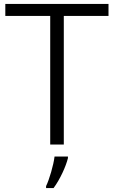

<svg xmlns="http://www.w3.org/2000/svg" viewBox="-20 -734 579 975"><path d="M304 0V-653H531V-714H7V-653H235V0ZM325 69V61H257C252 104 230 179 214 211V221H252C285 177 315 110 325 69Z"/></svg>

Font: Noto Sans Syriac Light
Style: Regular
Weight: 300
Designer: Patrick Giasson and the Monotype Design Team
Foundry: Monotype Imaging Inc.
Version: Version 3.000